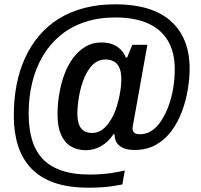

<svg xmlns="http://www.w3.org/2000/svg" viewBox="-20 -718 931 891"><path d="M393 153Q298 153 232 130Q166 107 124.5 63Q83 19 63.5 -42.5Q44 -104 44 -181Q44 -257 57 -324.5Q70 -392 96.5 -449.5Q123 -507 162 -553Q201 -599 253.5 -631.5Q306 -664 371.5 -681Q437 -698 515 -698Q599 -698 663 -679Q727 -660 771 -621.5Q815 -583 837.5 -527.5Q860 -472 860 -399Q860 -354 851.5 -302.5Q843 -251 824.5 -201Q806 -151 776 -110.5Q746 -70 703.5 -46Q661 -22 604 -22Q574 -22 553.5 -30.5Q533 -39 522.5 -54.5Q512 -70 512 -93L507 -96Q483 -59 449.5 -40Q416 -21 378 -21Q338 -21 308.5 -39Q279 -57 263 -93.5Q247 -130 247 -185Q247 -210 249 -236Q251 -262 256 -288Q264 -334 280 -376Q296 -418 320.5 -450.5Q345 -483 377.5 -502Q410 -521 451 -521Q480 -521 502 -512.5Q524 -504 539.5 -488.5Q555 -473 564 -451H570L594 -510H664L643 -394Q634 -345 627 -304Q620 -263 614 -231Q608 -199 604 -176Q600 -153 597.5 -139.5Q595 -126 595 -123Q595 -109 603 -102Q611 -95 630 -95Q660 -95 685 -112Q710 -129 729.5 -159.5Q749 -190 763 -228.5Q777 -267 784 -310.5Q791 -354 791 -397Q791 -475 759.5 -528.5Q728 -582 666.5 -609.5Q605 -637 515 -637Q437 -637 373 -615.5Q309 -594 260.5 -554Q212 -514 179 -458.5Q146 -403 129.5 -335Q113 -267 113 -191Q113 -125 127.5 -73Q142 -21 174.5 15.5Q207 52 262 72Q317 92 397 92Q421 92 445 90.5Q469 89 490.5 86Q512 83 530 79.5Q548 76 559 73L548 138Q532 141 507.5 145Q483 149 454 151Q425 153 393 153ZM408 -101Q431 -101 449 -112.5Q467 -124 481.5 -143Q496 -162 507 -185Q517 -207 523.5 -229.5Q530 -252 534.5 -274Q539 -296 541 -316Q543 -336 543 -351Q543 -383 534 -403.5Q525 -424 508.5 -433Q492 -442 469 -442Q447 -442 429.5 -432Q412 -422 398.5 -404.5Q385 -387 374 -364Q365 -343 358 -319.5Q351 -296 347 -272.5Q343 -249 341 -228Q339 -207 339 -192Q339 -145 356 -123Q373 -101 408 -101Z"/></svg>

Font: Archivo SemiCondensed Medium
Style: Italic
Weight: 500
Width: 4
Italic angle: -10°
Designer: Hector Gatti
Foundry: Omnibus-Type
Version: Version 2.001